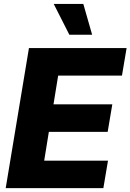

<svg xmlns="http://www.w3.org/2000/svg" viewBox="-20 -977 677 997"><path d="M340.2 -796.5H458.5L412.6 -956.7H258.9ZM9.6 0H516.7L540.8 -142.8H209.5L233.7 -292.3H539.1L563.2 -435.4H257.8L282 -584.5H613.3L637.4 -727.3H130.3Z"/></svg>

Font: TID UI Extra Bold
Style: Italic
Weight: 800
Italic angle: -9.39999°
Designer: The TID Project Authors
Foundry: Bakken & Bæck
Version: Version 1.001;hotconv 1.0.109;makeotfexe 2.5.65596